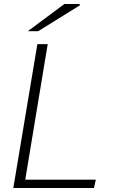

<svg xmlns="http://www.w3.org/2000/svg" viewBox="-20 -946 571 966"><path d="M168 -724H220L107 -42H462L453 0H47ZM304 -926H379L383 -920L172 -789H120Z"/></svg>

Font: Nebula Sans Light
Style: Regular
Weight: 300
Italic angle: -9°
Designer: Paul D. Hunt for Adobe (as Source Sans)
Foundry: Nebula Entertainment & Broadcasting LLC
Version: Version 1.010